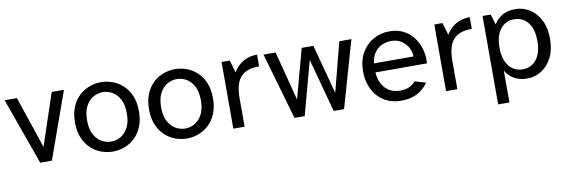

<svg xmlns="http://www.w3.org/2000/svg" viewBox="-50 -875 4160 1407"><g transform="rotate(-10 2030.0 -171.0)"><path d="M187 0 10 -496H101L231 -110L360 -496H451L274 0Z M727 12Q684 12 642 -3Q600 -18 565.5 -49.5Q531 -81 510 -130Q489 -179 489 -246Q489 -313 510 -362Q531 -411 565.5 -442.5Q600 -474 642 -489Q684 -504 727 -504Q770 -504 812 -489Q854 -474 888.5 -442.5Q923 -411 944 -362Q965 -313 965 -246Q965 -179 944 -130Q923 -81 888.5 -49.5Q854 -18 812 -3Q770 12 727 12ZM727 -62Q765 -62 798.5 -81.5Q832 -101 853.5 -141.5Q875 -182 875 -246Q875 -310 853.5 -350.5Q832 -391 798.5 -410.5Q765 -430 727 -430Q690 -430 656 -410.5Q622 -391 600.5 -350.5Q579 -310 579 -246Q579 -182 600.5 -141.5Q622 -101 656 -81.5Q690 -62 727 -62Z M1278 12Q1235 12 1193 -3Q1151 -18 1116.5 -49.5Q1082 -81 1061 -130Q1040 -179 1040 -246Q1040 -313 1061 -362Q1082 -411 1116.5 -442.5Q1151 -474 1193 -489Q1235 -504 1278 -504Q1321 -504 1363 -489Q1405 -474 1439.5 -442.5Q1474 -411 1495 -362Q1516 -313 1516 -246Q1516 -179 1495 -130Q1474 -81 1439.5 -49.5Q1405 -18 1363 -3Q1321 12 1278 12ZM1278 -62Q1316 -62 1349.5 -81.5Q1383 -101 1404.5 -141.5Q1426 -182 1426 -246Q1426 -310 1404.5 -350.5Q1383 -391 1349.5 -410.5Q1316 -430 1278 -430Q1241 -430 1207 -410.5Q1173 -391 1151.5 -350.5Q1130 -310 1130 -246Q1130 -182 1151.5 -141.5Q1173 -101 1207 -81.5Q1241 -62 1278 -62Z M1624 0V-496H1685L1712 -404Q1730 -434 1755.5 -456.5Q1781 -479 1814.5 -491.5Q1848 -504 1889 -504V-417Q1821 -417 1781.5 -393.5Q1742 -370 1725 -324.5Q1708 -279 1708 -213V0Z M2079 0 1936 -496H2026L2121 -129L2220 -496H2307L2405 -129L2500 -496H2590L2448 0H2371L2263 -399L2155 0Z M2876 12Q2798 12 2744 -22.5Q2690 -57 2661.5 -115.5Q2633 -174 2633 -247Q2633 -326 2665 -383.5Q2697 -441 2751.5 -472.5Q2806 -504 2874 -504Q2933 -504 2978 -480.5Q3023 -457 3052.5 -417.5Q3082 -378 3095.5 -328Q3109 -278 3105 -225H2721Q2725 -176 2741.5 -144Q2758 -112 2781 -94Q2804 -76 2829.5 -69Q2855 -62 2876 -62Q2918 -62 2946.5 -75.5Q2975 -89 2992 -111L3073 -87Q3046 -44 2996 -16Q2946 12 2876 12ZM2722 -292H3016Q3016 -327 2998.5 -359Q2981 -391 2949.5 -411.5Q2918 -432 2874 -432Q2841 -432 2808.5 -419Q2776 -406 2752.5 -375.5Q2729 -345 2722 -292Z M3207 0V-496H3268L3295 -404Q3313 -434 3338.5 -456.5Q3364 -479 3397.5 -491.5Q3431 -504 3472 -504V-417Q3404 -417 3364.5 -393.5Q3325 -370 3308 -324.5Q3291 -279 3291 -213V0Z M3566 162V-496H3627L3650 -418Q3665 -444 3688 -463.5Q3711 -483 3741.5 -493.5Q3772 -504 3811 -504Q3868 -504 3916.5 -473.5Q3965 -443 3994.5 -385.5Q4024 -328 4024 -246Q4024 -165 3994.5 -107Q3965 -49 3916.5 -18.5Q3868 12 3811 12Q3772 12 3741.5 1.5Q3711 -9 3688 -29Q3665 -49 3650 -75V162ZM3789 -60Q3853 -60 3891.5 -109Q3930 -158 3930 -246Q3930 -335 3891.5 -383.5Q3853 -432 3789 -432Q3725 -432 3686.5 -383.5Q3648 -335 3648 -246Q3648 -158 3686.5 -109Q3725 -60 3789 -60Z"/></g></svg>

Font: Atkinson Hyperlegible Next
Style: Regular
Weight: 400
Designer: Elliott Scott, Megan Eiswerth, Linus Boman, Theodore Petrosky, Letters from Sweden
Foundry: Applied Design Works, Letters from Sweden
Version: Version 2.001